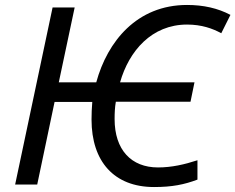

<svg xmlns="http://www.w3.org/2000/svg" viewBox="-20 -744 949 774"><path d="M41 0H130L200 -333H352C350 -309 349 -285 349 -262C349 -93 440 10 601 10C674 10 723 0 776 -20V-98C724 -81 672 -69 617 -69C509 -69 442 -140 442 -264C442 -288 443 -311 447 -334H748L764 -412H464C500 -539 592 -645 734 -645C793 -645 837 -629 872 -610L909 -684C858 -711 800 -724 734 -724C532 -724 413 -577 368 -412H217L281 -714H192Z"/></svg>

Font: BC Sans
Style: Italic
Weight: 400
Italic angle: -12°
Designer: Monotype Design Team
Designer: Province of B.C.
Foundry: Monotype Imaging Inc.
Version: Version 2.000;GOOG;noto-source:20170915:90ef993387c0